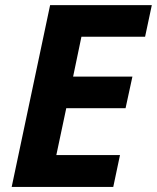

<svg xmlns="http://www.w3.org/2000/svg" viewBox="-20 -734 616 754"><path d="M25.9 0 176.8 -713.9H576.2L549.8 -589.8H299.8L267.1 -433.1H500L473.1 -309.1H240.2L201.2 -125H451.2L424.8 0Z"/></svg>

Font: Open Sans Hebrew
Style: Bold Italic
Weight: 700
Italic angle: -12°
Foundry: Ascender Corporation, Yanek Iontef
Version: Version 2.001;PS 002.001;hotconv 1.0.70;makeotf.lib2.5.58329